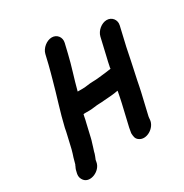

<svg xmlns="http://www.w3.org/2000/svg" viewBox="-185 -875 1053 1100"><g transform="rotate(-30 342.0 -325.0)"><path d="M554 -596 525 -471C522 -456 517 -441 515 -426C513 -419 512 -413 512 -407C499 -406 489 -403 476 -402C445 -399 417 -394 386 -394C362 -394 341 -388 318 -388H284V-389C302 -460 328 -534 344 -604L359 -667C367 -701 344 -731 310 -731C276 -731 239 -701 231 -667L216 -604C209 -574 201 -549 193 -518C169 -428 137 -335 116 -244C114 -231 111 -218 108 -205L88 -119C84 -102 79 -89 74 -73C71 -60 66 -45 63 -33C62 -32 60 -28 58 -22C52 -11 49 0 47 11L45 20C42 37 47 52 57 64C88 102 166 70 175 15L177 3C183 -11 187 -22 190 -31L193 -43C196 -51 198 -59 201 -68C205 -85 212 -100 216 -119L236 -205C239 -218 243 -232 245 -246L248 -259C253 -260 258 -260 264 -260H288C311 -260 335 -266 357 -266C368 -266 379 -267 389 -268C419 -270 453 -272 483 -278H484L483 -271C478 -248 475 -227 469 -203L436 -62C433 -48 431 -37 430 -28C431 -7 432 8 447 20C487 53 559 11 562 -43C563 -50 562 -53 564 -62L597 -203C603 -227 606 -248 611 -271L618 -304C624 -327 630 -364 636 -388C642 -416 647 -443 653 -471L682 -596C690 -630 666 -660 632 -660C598 -660 562 -630 554 -596Z"/></g></svg>

Font: Electronic
Style: SuThkIt
Weight: 900
Version: Version 1.011